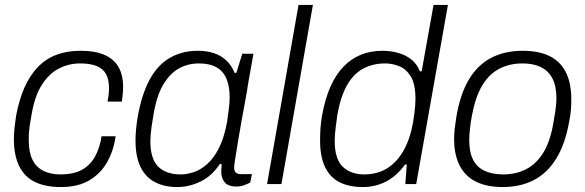

<svg xmlns="http://www.w3.org/2000/svg" viewBox="-20 -743 2362 775"><path d="M225 12Q164 12 122 -8Q80 -28 58 -71.5Q36 -115 36 -182Q36 -203 38.5 -226.5Q41 -250 45 -276Q57 -340 78.5 -389Q100 -438 132 -471.5Q164 -505 207 -521.5Q250 -538 304 -538Q367 -538 405 -520Q443 -502 460 -469.5Q477 -437 477 -393Q477 -379 475.5 -364.5Q474 -350 472 -333H414Q417 -348 418.5 -361.5Q420 -375 420 -387Q420 -422 408 -444Q396 -466 370 -476.5Q344 -487 303 -487Q259 -487 219 -467Q179 -447 149.5 -401.5Q120 -356 107 -278Q102 -251 99.5 -232.5Q97 -214 96.5 -201.5Q96 -189 96 -178Q96 -129 111 -98.5Q126 -68 155 -53.5Q184 -39 223 -39Q277 -39 310.5 -57.5Q344 -76 363.5 -111Q383 -146 390 -193H447Q439 -137 413.5 -90.5Q388 -44 342 -16Q296 12 225 12Z M696 12Q643 12 605 -8Q567 -28 547 -69.5Q527 -111 527 -176Q527 -196 529 -218.5Q531 -241 535 -266Q551 -361 584 -421.5Q617 -482 666.5 -510Q716 -538 778 -538Q815 -538 843.5 -528.5Q872 -519 893 -499.5Q914 -480 927 -449H934L958 -526H1003L982 -408Q978 -380 970.5 -339.5Q963 -299 955 -255Q947 -211 940.5 -171Q934 -131 929.5 -102.5Q925 -74 925 -66Q925 -53 932 -46.5Q939 -40 952 -40H997L990 -6Q980 -1 965.5 4.5Q951 10 934 10Q904 10 889.5 -4.5Q875 -19 873 -46Q873 -53 873.5 -61.5Q874 -70 875 -79L868 -82Q836 -33 790 -10.5Q744 12 696 12ZM710 -39Q734 -39 761.5 -48Q789 -57 815.5 -80Q842 -103 863.5 -145Q885 -187 897 -253Q900 -277 902.5 -294.5Q905 -312 906 -325.5Q907 -339 907 -350Q907 -395 894 -425.5Q881 -456 853.5 -471.5Q826 -487 783 -487Q740 -487 703.5 -467.5Q667 -448 639.5 -402.5Q612 -357 599 -277Q594 -248 591.5 -229.5Q589 -211 588 -197.5Q587 -184 587 -172Q587 -102 618.5 -70.5Q650 -39 710 -39Z M1058 0 1185 -723H1243L1116 0Z M1445 12Q1389 12 1350.5 -7.5Q1312 -27 1292 -69Q1272 -111 1272 -176Q1272 -199 1273.5 -224Q1275 -249 1280 -277Q1292 -344 1314 -393.5Q1336 -443 1367.5 -475Q1399 -507 1438 -522.5Q1477 -538 1524 -538Q1556 -538 1585.5 -530Q1615 -522 1638.5 -504.5Q1662 -487 1675 -455H1682L1730 -723H1788L1660 0H1616L1622 -79H1615Q1581 -32 1538 -10Q1495 12 1445 12ZM1450 -39Q1503 -39 1542.5 -63.5Q1582 -88 1608.5 -134.5Q1635 -181 1647 -247Q1651 -271 1653 -288.5Q1655 -306 1656 -319Q1657 -332 1657 -343Q1657 -404 1638 -434.5Q1619 -465 1591 -476Q1563 -487 1535 -487Q1485 -487 1446 -466Q1407 -445 1381 -399.5Q1355 -354 1342 -281Q1338 -252 1335.5 -233Q1333 -214 1332 -200Q1331 -186 1331 -175Q1331 -101 1363.5 -70Q1396 -39 1450 -39Z M2009 12Q1946 12 1902.5 -9Q1859 -30 1836 -73.5Q1813 -117 1813 -183Q1813 -203 1815.5 -224.5Q1818 -246 1822 -271Q1838 -365 1873.5 -423.5Q1909 -482 1963.5 -510Q2018 -538 2090 -538Q2154 -538 2197.5 -517Q2241 -496 2263.5 -452.5Q2286 -409 2286 -341Q2286 -322 2284.5 -300.5Q2283 -279 2278 -255Q2262 -163 2226 -104Q2190 -45 2135.5 -16.5Q2081 12 2009 12ZM2011 -39Q2063 -39 2104.5 -60.5Q2146 -82 2174 -128.5Q2202 -175 2214 -249Q2219 -276 2221.5 -293.5Q2224 -311 2225 -323.5Q2226 -336 2226 -347Q2226 -396 2209.5 -427Q2193 -458 2162.5 -472.5Q2132 -487 2089 -487Q2037 -487 1995.5 -465.5Q1954 -444 1926.5 -398Q1899 -352 1885 -277Q1880 -250 1878 -232Q1876 -214 1875 -201.5Q1874 -189 1874 -179Q1874 -129 1889.5 -98.5Q1905 -68 1936 -53.5Q1967 -39 2011 -39Z"/></svg>

Font: Archivo SemiBold ExtraLight
Style: Italic
Weight: 250
Italic angle: -10°
Version: Version 2.001